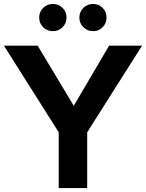

<svg xmlns="http://www.w3.org/2000/svg" viewBox="-25 -964 748 984"><path d="M703.1 -730 421.9 -286.1V0H275.9V-286.1L-4.9 -730H168L353 -421.9L534.2 -730ZM196.3 -824.5Q175.8 -844.7 175.8 -874Q175.8 -903.3 196.3 -923.6Q216.8 -943.8 246.1 -943.8Q275.4 -943.8 295.7 -923.6Q315.9 -903.3 315.9 -874Q315.9 -844.7 295.7 -824.5Q275.4 -804.2 246.1 -804.2Q216.8 -804.2 196.3 -824.5ZM452.1 -943.8Q481 -943.8 501 -923.6Q521 -903.3 521 -874Q521 -844.7 501 -824.5Q481 -804.2 452.1 -804.2Q422.9 -804.2 402.3 -824.5Q381.8 -844.7 381.8 -874Q381.8 -903.3 402.3 -923.6Q422.9 -943.8 452.1 -943.8Z"/></svg>

Font: Nacelle Bold
Style: Regular
Weight: 700
Designer: Sora Sagano
Foundry: Sora Sagano
Version: Version 1.000;FEAKit 1.0